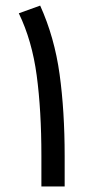

<svg xmlns="http://www.w3.org/2000/svg" viewBox="-20 -673 329 693"><path d="M213.4 0H129.4V-110.8Q129.4 -274.4 112.5 -400.4Q95.7 -526.4 47.9 -625L125 -652.8Q176.8 -538.1 195.1 -405Q213.4 -272 213.4 -109.4Z"/></svg>

Font: Vazirmatn UI
Style: Regular
Weight: 400
Designer: Saber Rastikerdar
Foundry: Saber Rastikerdar
Version: Version 33.003